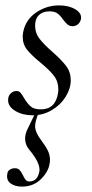

<svg xmlns="http://www.w3.org/2000/svg" viewBox="-20 -416 342 711"><path d="M10 -45Q10 -61 19.5 -70Q29 -79 41 -79Q50 -79 55.5 -73Q61 -67 69 -53Q81 -33 93.5 -22Q106 -11 131 -11Q186 -11 195 -72Q196 -77 196 -85Q196 -114 180 -135Q164 -156 130 -184Q97 -211 80.5 -231.5Q64 -252 64 -281Q64 -286 66 -298Q75 -343 113.5 -369.5Q152 -396 199 -396Q235 -396 259 -381.5Q283 -367 280 -346Q277 -333 268.5 -326Q260 -319 249 -319Q238 -319 230.5 -325Q223 -331 214 -343Q203 -359 192.5 -366.5Q182 -374 163 -374Q139 -374 124.5 -360.5Q110 -347 110 -321Q110 -294 126 -273Q142 -252 174 -224Q208 -194 225 -171.5Q242 -149 242 -119Q242 -88 223 -57.5Q204 -27 171.5 -8Q139 11 101 11Q64 11 37 -5Q10 -21 10 -45ZM7 228Q8 218 16 212.5Q24 207 35 207Q46 207 52 213Q58 219 65 233Q70 244 75 250Q80 256 89 256Q119 256 126 218Q130 188 88 138Q73 120 73 97Q73 79 83 60L112 0H124Q110 33 110 51Q110 74 133 104Q149 125 157 141.5Q165 158 165 175Q165 184 164 188Q160 219 132 247Q104 275 61 275Q35 275 19 263Q3 251 7 228Z"/></svg>

Font: Cormorant Infant
Style: Italic
Weight: 400
Italic angle: -10°
Designer: Christian Thalmann (Catharsis Fonts)
Foundry: Catharsis Fonts
Version: Version 4.000